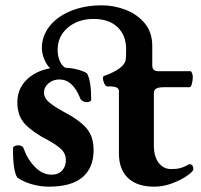

<svg xmlns="http://www.w3.org/2000/svg" viewBox="-20 -686 753 720"><path d="M28 0ZM45 -20Q36 -33 32 -65Q28 -97 29 -131Q29 -135 34.5 -138Q40 -141 47 -141Q64 -141 68 -131Q82 -90 110.5 -60.5Q139 -31 173 -31Q199 -31 213 -46.5Q227 -62 227 -85Q227 -110 209.5 -126.5Q192 -143 159 -161Q106 -188 75.5 -219Q45 -250 45 -302Q45 -352 79 -386Q113 -420 168 -430Q155 -442 146 -464Q137 -486 137 -506Q137 -550 165 -586.5Q193 -623 244.5 -644.5Q296 -666 363 -666Q407 -666 450.5 -649.5Q494 -633 522.5 -599Q551 -565 551 -514V-439Q552 -428 557.5 -423.5Q563 -419 575 -419H695Q697 -419 700 -412Q703 -405 703 -399Q703 -384 699.5 -371.5Q696 -359 691 -359H597Q575 -359 566 -354Q557 -349 557 -336V-141Q557 -99 575 -75.5Q593 -52 622 -52Q643 -52 655.5 -55.5Q668 -59 676.5 -63.5Q685 -68 689 -70Q692 -71 696 -69Q705 -68 705 -50Q704 -43 681.5 -27Q659 -11 625.5 1.5Q592 14 558 14Q494 14 460 -18.5Q426 -51 426 -110V-344Q426 -353 419 -357Q412 -361 396 -362H382Q376 -362 371 -373Q366 -384 366 -394Q366 -400 372 -402Q407 -414 429 -430.5Q451 -447 452 -467Q453 -478 453 -501Q453 -554 420.5 -584.5Q388 -615 331 -615Q273 -615 234.5 -582.5Q196 -550 196 -498Q196 -478 203.5 -459Q211 -440 225 -432Q251 -431 273.5 -424.5Q296 -418 306 -411Q322 -384 322 -312Q322 -308 317 -305.5Q312 -303 306 -303Q298 -303 290.5 -307Q283 -311 281 -317Q253 -388 203 -388Q179 -388 162 -373.5Q145 -359 145 -339Q145 -319 163.5 -303Q182 -287 215 -269Q278 -236 304.5 -205Q331 -174 331 -123Q331 -57 289.5 -21.5Q248 14 163 14Q132 14 100 5Q68 -4 45 -20Z"/></svg>

Font: EB Garamond
Style: Bold
Weight: 700
Designer: Georg Duffner and Octavio Pardo
Foundry: Georg Duffner
Version: Version 1.000; ttfautohint (v1.6)